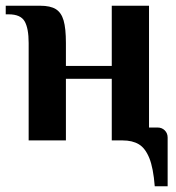

<svg xmlns="http://www.w3.org/2000/svg" viewBox="-21 -490 613 670"><path d="M407 0H369V-215H209V0H79V-340Q79 -391 65 -415.5Q51 -440 9 -440H-1V-470H119Q155 -470 174 -458Q193 -446 201 -418.5Q209 -391 209 -340V-260H369V-470H499V-45H529Q544 -45 554 -35Q564 -25 564 -10V160H519Q514 96 500 61.5Q486 27 463.5 13.5Q441 0 407 0Z"/></svg>

Font: Philosopher
Style: Bold
Weight: 700
Designer: Jovanny Lemonad
Foundry: Jovanny Lemonad
Version: Version 2.000